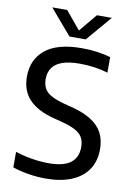

<svg xmlns="http://www.w3.org/2000/svg" viewBox="-102 -1010 749 1082"><g transform="rotate(10 272.5 -469.0)"><path d="M237.5 9.5Q190 9.5 140.8 1.8Q91.5 -6 47.5 -21V-110Q78.5 -99.5 111.5 -92.5Q144.5 -85.5 176.5 -82Q208.5 -78.5 238 -78.5Q324.5 -78.5 364.5 -109.5Q404.5 -140.5 404.5 -199Q404.5 -249 374.5 -275.8Q344.5 -302.5 270 -321.5L225 -333Q130 -357.5 82 -407.2Q34 -457 34 -538.5Q34 -637 103.5 -693.2Q173 -749.5 311 -749.5Q356.5 -749.5 399.5 -743.8Q442.5 -738 477 -727.5V-638.5Q440 -650 398.8 -655.8Q357.5 -661.5 315.5 -661.5Q253.5 -661.5 215 -647.5Q176.5 -633.5 158.5 -607Q140.5 -580.5 140.5 -544Q140.5 -496.5 167.8 -470Q195 -443.5 264 -425L309 -413.5Q378.5 -396 423.2 -368.2Q468 -340.5 489.5 -300.5Q511 -260.5 511 -206Q511 -138 478.8 -89.8Q446.5 -41.5 385.2 -16Q324 9.5 237.5 9.5ZM231 -802 107 -947H192.5L287.5 -832.5H267.5L362.5 -947H448L324 -802Z"/></g></svg>

Font: Encode Sans Condensed Thin Medium
Style: Regular
Weight: 500
Version: Version 3.002